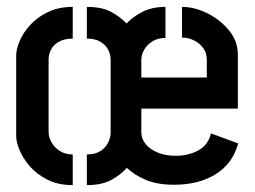

<svg xmlns="http://www.w3.org/2000/svg" viewBox="-20 -536 739 557"><path d="M232 1V-88Q256 -88 271 -97.5Q286 -107 293.5 -122Q301 -137 301 -151V-362Q301 -379 293.5 -392.5Q286 -406 271 -415Q256 -424 232 -424V-516Q275 -516 301.5 -502Q328 -488 347 -468Q366 -488 394 -502Q422 -516 460 -516V-426Q439 -426 423 -416.5Q407 -407 398.5 -392Q390 -377 390 -362V-311H580V-362Q580 -382 569.5 -396.5Q559 -411 542.5 -419Q526 -427 508 -427V-516Q545 -516 582.5 -497Q620 -478 645 -447Q670 -416 670 -378V-221H390V-153Q390 -133 403 -117.5Q416 -102 438.5 -93Q461 -84 490 -84Q526 -84 555 -99.5Q584 -115 592 -149L671 -120Q655 -61 605.5 -30.5Q556 0 485 0Q437 0 403.5 -14Q370 -28 348 -49Q329 -28 302 -13.5Q275 1 232 1ZM191 1Q149 1 118 -14.5Q87 -30 67 -53Q47 -76 37 -100Q27 -124 27 -141V-376Q27 -393 37 -417Q47 -441 67.5 -463.5Q88 -486 119 -501Q150 -516 191 -516V-424Q167 -424 151 -415Q135 -406 128 -392Q121 -378 121 -363V-153Q121 -138 129.5 -123Q138 -108 153.5 -98Q169 -88 191 -88Z"/></svg>

Font: Stick No Bills ExtraLight SemiBold
Style: Regular
Weight: 600
Version: Version 2.000